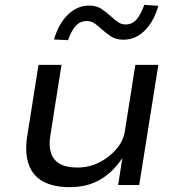

<svg xmlns="http://www.w3.org/2000/svg" viewBox="-20 -764 737 793"><path d="M268 9Q201 9 158 -14.5Q115 -38 98.5 -85Q82 -132 92 -199L139 -496H234L188 -205Q181 -164 190 -134Q199 -104 226 -88Q253 -72 300 -72Q349 -72 391.5 -94Q434 -116 462.5 -150.5Q491 -185 496 -224L539 -496H634L555 0H468L485 -109H484Q444 -50 391 -20.5Q338 9 268 9ZM261 -598 203 -601Q222 -666 260.5 -703.5Q299 -741 348 -741Q380 -741 401 -726Q422 -711 440 -695Q453 -683 467 -673Q481 -663 499 -663Q526 -663 543.5 -683Q561 -703 576 -744L634 -740Q615 -674 577 -637Q539 -600 490 -600Q458 -600 437 -614.5Q416 -629 398 -645Q384 -658 370.5 -667.5Q357 -677 338 -677Q311 -677 293 -657.5Q275 -638 261 -598Z"/></svg>

Font: Nunito Sans 7pt SemiExpanded
Style: Italic
Weight: 400
Width: 6
Italic angle: -9°
Designer: Vernon Adams
Foundry: Vernon Adams
Version: Version 3.101;gftools[0.9.27]